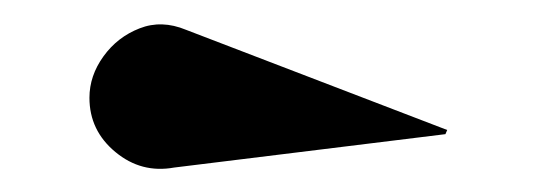

<svg xmlns="http://www.w3.org/2000/svg" viewBox="-20 -837 452 161"><path d="M126 -696.5Q98.5 -691.5 76.8 -709.5Q55 -727.5 55 -755Q55 -773.5 66.8 -789.8Q78.5 -806 97 -813.2Q115.5 -820.5 136 -812L355 -728L353.5 -724.5Z"/></svg>

Font: Bodoni* 48
Style: Bold
Weight: 700
Version: Version 2.2